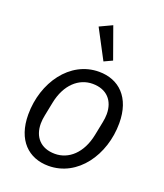

<svg xmlns="http://www.w3.org/2000/svg" viewBox="-144 -872 838 980"><g transform="rotate(20 275.0 -382.0)"><path d="M317 -585 362 -606 301 -776 233 -744ZM235 12C393 12 501 -143 501 -316C501 -456 423 -528 315 -528C157 -528 49 -373 49 -200C49 -60 127 12 235 12ZM245 -57C167 -57 125 -106 125 -178C125 -193 127 -208 130 -223L145 -298C166 -403 231 -459 305 -459C383 -459 425 -410 425 -338C425 -323 423 -308 420 -293L405 -218C384 -113 319 -57 245 -57Z"/></g></svg>

Font: LVC Sans
Style: Italic
Weight: 400
Italic angle: -11.31°
Designer: Mike Abbink, Paul van der Laan, Pieter van Rosmalen
Foundry: Bold Monday
Version: Version 3.0